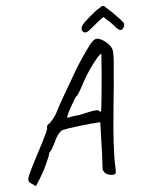

<svg xmlns="http://www.w3.org/2000/svg" viewBox="-59 -889 725 981"><g transform="rotate(-5 303.5 -399.0)"><path d="M490 -835Q509 -851 521 -833Q537 -820 565.5 -791Q594 -762 603 -750Q612 -738 599 -720Q585 -700 558 -733Q538 -757 504 -786Q487 -776 454.5 -748Q422 -720 413 -717Q404 -714 398.5 -717Q393 -720 389.5 -725.5Q386 -731 388 -740Q390 -749 397 -758Q404 -767 437.5 -796Q471 -825 490 -835ZM448 -305H450Q452 -311 462 -414Q470 -491 477 -600Q467 -600 429.5 -550Q392 -500 363 -443Q336 -394 330 -394Q323 -387 297 -340Q271 -293 276 -289Q313 -297 338 -298Q398 -312 415 -314Q432 -316 439 -312Q444 -305 448 -305ZM515 -322Q493 -106 498 -15Q499 -8 498 3Q497 14 497 15Q488 25 464 19Q440 13 437 -1Q432 -5 432 -9.5Q432 -14 436 -90L441 -252L428 -251Q408 -251 339 -243Q270 -235 253 -230Q232 -230 208 -187Q202 -172 192.5 -155.5Q183 -139 183 -137L167 -118Q167 -107 146 -62Q127 -19 85 45L69 33Q53 25 50 15.5Q47 6 55.5 -14.5Q64 -35 82.5 -70.5Q101 -106 134.5 -170.5Q168 -235 168 -245Q164 -260 183 -269Q206 -292 221 -318Q233 -346 326 -504Q363 -570 421 -648Q444 -679 461 -678.5Q478 -678 502 -660Q533 -637 537 -610Q538 -604 538 -593Q538 -582 537.5 -571Q537 -560 535.5 -543Q534 -526 533 -513.5Q532 -501 530 -480Q528 -459 527 -443Q526 -427 515 -322Z"/></g></svg>

Font: Caveat
Style: Regular
Weight: 400
Designer: Pablo Impallari
Foundry: Creative Lab NY
Version: Version 1.096; ttfautohint (v1.3)